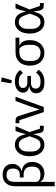

<svg xmlns="http://www.w3.org/2000/svg" viewBox="1225 -2045 1020 3510"><g transform="rotate(-90 1735.0 -290.0)"><path d="M85 -521Q85 -626 138.5 -689Q192 -752 296 -752Q341 -752 377.5 -739.5Q414 -727 440 -704Q466 -681 480 -648Q494 -615 494 -574Q494 -536 482 -506.5Q470 -477 451 -456.5Q432 -436 408 -423.5Q384 -411 360 -407V-403Q390 -399 420.5 -387.5Q451 -376 475.5 -353.5Q500 -331 515 -296Q530 -261 530 -211Q530 -164 515.5 -123Q501 -82 473 -52Q445 -22 405.5 -5Q366 12 316 12Q266 12 228.5 -6Q191 -24 169 -60H165V200H85ZM246 -438H293Q353 -438 380.5 -469Q408 -500 408 -551V-575Q408 -623 379.5 -651.5Q351 -680 291 -680Q227 -680 196 -644Q165 -608 165 -527V-137Q165 -119 175.5 -104.5Q186 -90 204 -80Q222 -70 246 -65Q270 -60 296 -60Q366 -60 405 -96.5Q444 -133 444 -202V-226Q444 -295 405 -331.5Q366 -368 298 -368H246Z M1192 0H1147Q1106 0 1084.5 -19Q1063 -38 1055 -83L1038 -184H1034Q1014 -87 968 -37.5Q922 12 841 12Q794 12 756 -7.5Q718 -27 691 -62Q664 -97 649 -147Q634 -197 634 -258Q634 -319 649 -369Q664 -419 691 -454Q718 -489 756 -508.5Q794 -528 841 -528Q921 -528 968 -480Q1015 -432 1036 -332H1040L1069 -443L1096 -516H1184L1075 -260L1138 -70H1192ZM841 -59Q863 -59 881.5 -64Q900 -69 915 -82Q930 -95 943 -117Q956 -139 968 -173L999 -258L968 -343Q956 -377 943 -399Q930 -421 915 -434Q900 -447 881.5 -452Q863 -457 841 -457Q817 -457 795.5 -446.5Q774 -436 757 -416Q740 -396 730 -365Q720 -334 720 -294V-222Q720 -181 730 -150.5Q740 -120 757 -100Q774 -80 795.5 -69.5Q817 -59 841 -59Z M1441 0 1292 -446H1238V-516H1283Q1316 -516 1337 -503.5Q1358 -491 1369 -457L1433 -259L1486 -84H1491L1549 -259L1644 -516H1721L1534 0Z M2215 -99Q2152 12 1991 12Q1886 12 1835.5 -29Q1785 -70 1785 -137Q1785 -191 1817 -222.5Q1849 -254 1912 -265V-269Q1858 -275 1827 -303Q1796 -331 1796 -379Q1796 -411 1810 -438Q1824 -465 1850.5 -485Q1877 -505 1914.5 -516.5Q1952 -528 2000 -528Q2075 -528 2129 -501Q2183 -474 2210 -427L2152 -381Q2132 -417 2093.5 -437Q2055 -457 1999 -457Q1967 -457 1945 -451Q1923 -445 1909 -435Q1895 -425 1888.5 -412Q1882 -399 1882 -386V-374Q1882 -342 1908 -321Q1934 -300 1980 -300H2102V-233H1980Q1871 -233 1871 -153V-141Q1871 -102 1902 -80.5Q1933 -59 1996 -59Q2114 -59 2158 -140ZM2024 -585 1967 -592 1996 -780 2076 -769Z M2663 -446V-439Q2713 -416 2734.5 -370.5Q2756 -325 2756 -252Q2756 -193 2739 -144Q2722 -95 2691 -60.5Q2660 -26 2617.5 -7Q2575 12 2523 12Q2471 12 2428 -7Q2385 -26 2354.5 -60.5Q2324 -95 2307 -144Q2290 -193 2290 -252Q2290 -311 2306 -360Q2322 -409 2353 -443.5Q2384 -478 2430 -497Q2476 -516 2535 -516H2801V-446ZM2535 -446Q2461 -446 2418.5 -405.5Q2376 -365 2376 -283V-221Q2376 -139 2417 -99Q2458 -59 2523 -59Q2588 -59 2629 -99Q2670 -139 2670 -221V-283Q2670 -338 2654 -375Q2638 -412 2605 -446Z M3434 0H3389Q3348 0 3326.5 -19Q3305 -38 3297 -83L3280 -184H3276Q3256 -87 3210 -37.5Q3164 12 3083 12Q3036 12 2998 -7.5Q2960 -27 2933 -62Q2906 -97 2891 -147Q2876 -197 2876 -258Q2876 -319 2891 -369Q2906 -419 2933 -454Q2960 -489 2998 -508.5Q3036 -528 3083 -528Q3163 -528 3210 -480Q3257 -432 3278 -332H3282L3311 -443L3338 -516H3426L3317 -260L3380 -70H3434ZM3083 -59Q3105 -59 3123.5 -64Q3142 -69 3157 -82Q3172 -95 3185 -117Q3198 -139 3210 -173L3241 -258L3210 -343Q3198 -377 3185 -399Q3172 -421 3157 -434Q3142 -447 3123.5 -452Q3105 -457 3083 -457Q3059 -457 3037.5 -446.5Q3016 -436 2999 -416Q2982 -396 2972 -365Q2962 -334 2962 -294V-222Q2962 -181 2972 -150.5Q2982 -120 2999 -100Q3016 -80 3037.5 -69.5Q3059 -59 3083 -59Z"/></g></svg>

Font: IBM Plex Sans
Style: Regular
Weight: 400
Designer: Mike Abbink, Paul van der Laan, Pieter van Rosmalen
Foundry: Bold Monday
Version: Version 3.005